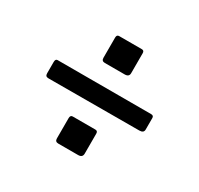

<svg xmlns="http://www.w3.org/2000/svg" viewBox="-112 -754 790 763"><g transform="rotate(30 283.0 -372.5)"><path d="M347 -145Q347 -127 327 -127H236Q221 -127 221 -142V-235Q221 -249 232 -249H336Q347 -249 347 -237ZM509 -349Q509 -333 489 -333L73 -332Q65 -332 61.5 -335.5Q58 -339 58 -347V-399Q58 -413 68 -413H497Q509 -413 509 -402ZM347 -514Q347 -497 327 -497H236Q221 -497 221 -512V-605Q221 -618 232 -618H336Q347 -618 347 -606Z"/></g></svg>

Font: Libre Franklin Medium
Style: Regular
Weight: 500
Designer: Pablo Impallari, Rodrigo Fuenzalida, Nhung Nguyen
Foundry: Impallari Type
Version: Version 3.000